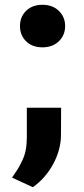

<svg xmlns="http://www.w3.org/2000/svg" viewBox="-20 -572 347 793"><path d="M87.9 -401.4Q62.5 -426.3 62.5 -464.4Q62.5 -502.4 87.9 -527.3Q113.3 -552.2 155.3 -552.2Q197.3 -552.2 223.1 -527.1Q249 -502 249 -464.4Q249 -426.8 223.1 -401.6Q197.3 -376.5 155.3 -376.5Q113.3 -376.5 87.9 -401.4ZM232.4 -127 231.9 -16.1Q231.9 45.4 200.2 104.5Q168.5 163.6 115.7 201.2L29.8 161.6Q46.9 136.7 53.2 126.5Q59.6 116.2 70.8 93.5Q82 70.8 86.4 47.1Q90.8 23.4 90.8 -5.4V-127Z"/></svg>

Font: Bert Sans Black
Style: Regular
Weight: 900
Designer: Christian Robertson, Adam Twardoch, & Cristiano Sobral
Foundry: Google
Version: Version 12.135;January 10, 2020;FontCreator 12.0.0.2547 64-b